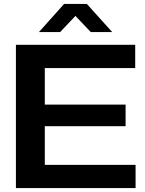

<svg xmlns="http://www.w3.org/2000/svg" viewBox="-20 -957 739 977"><path d="M61 0V-729H668V-610.8H208V-424.8H619.1V-314.9H208V-118.2H669.9V0ZM178.2 -793.9 306.2 -937H421.9L550.8 -793.9H441.9L363.8 -876L286.1 -793.9Z"/></svg>

Font: Lumene Sans Expanded
Style: Bold
Weight: 600
Width: 7
Designer: Deni Anggara
Version: Version 1.003;Glyphs 3.1.2 (3151)